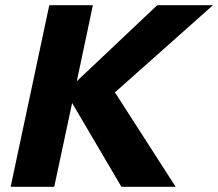

<svg xmlns="http://www.w3.org/2000/svg" viewBox="-20 -720 841 740"><path d="M21 0 170 -700H338L276 -407L586 -700H801L423 -364L657 0H448L258 -323L189 0Z"/></svg>

Font: Red Hat Text
Style: Italic
Weight: 300
Italic angle: -12°
Designer: Pentagram, MCKL
Foundry: Pentagram, MCKL
Version: Version 1.023